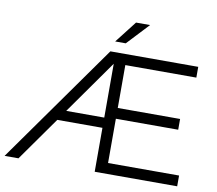

<svg xmlns="http://www.w3.org/2000/svg" viewBox="-91 -981 1228 1089"><g transform="rotate(10 523.0 -437.0)"><path d="M522 0V-253H262L83 0H3L491 -688H997V-626H588V-379H947V-317H588V-62H997V0ZM606 -874H687L569 -748H508ZM522 -312V-622L303 -312Z"/></g></svg>

Font: Roundo
Style: Regular
Weight: 400
Designer: Namrata Goyal (Gurmukhi), Shiva Nallaperumal (Latin)
Foundry: Indian Type Foundry
Version: Version 1.000;PS 1.0;hotconv 1.0.88;makeotf.lib2.5.647800